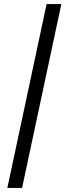

<svg xmlns="http://www.w3.org/2000/svg" viewBox="-20 -763 322 944"><path d="M16.1 161 209.1 -743H281.6L88.6 161Z"/></svg>

Font: Saira Thin
Style: Italic
Weight: 100
Italic angle: -12°
Designer: Hector Gatti with collaboration of the Omnibus-Type team
Foundry: Omnibus-Type
Version: Version 1.101